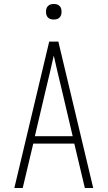

<svg xmlns="http://www.w3.org/2000/svg" viewBox="-20 -944 540 964"><path d="M52 0 227 -735H273L448 0H406L353 -223H147L94 0ZM155 -260H345L291 -490Q280 -534 270 -577.5Q260 -621 250 -665Q240 -621 230 -577.5Q220 -534 209 -490ZM250 -846Q242 -846 234.5 -848Q227 -850 221 -856Q215 -862 213 -869.5Q211 -877 211 -885Q211 -893 213 -900.5Q215 -908 221 -914Q227 -920 234.5 -922Q242 -924 250 -924Q258 -924 265.5 -922Q273 -920 279 -914Q285 -908 287 -900.5Q289 -893 289 -885Q289 -877 287 -869.5Q285 -862 279 -856Q273 -850 265.5 -848Q258 -846 250 -846Z"/></svg>

Font: Iosevka SS18 Extralight
Style: Regular
Weight: 200
Monospace: yes
Designer: Belleve Invis
Foundry: Belleve Invis
Version: Version 25.1.1; ttfautohint (v1.8.4)